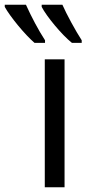

<svg xmlns="http://www.w3.org/2000/svg" viewBox="-117 -786 363 806"><path d="M145 -766H58V-757C78 -718 142 -640 185 -606H226V-617C200 -657 162 -727 145 -766ZM-8 -766H-97V-757C-75 -717 -13 -641 28 -606H72V-617C44 -660 15 -715 -8 -766ZM154 0V-537H71V0Z"/></svg>

Font: Noto Sans Condensed
Style: Regular
Weight: 400
Width: 3
Designer: Monotype Design Team
Foundry: Monotype Imaging Inc.
Version: Version 2.013